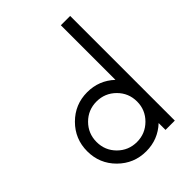

<svg xmlns="http://www.w3.org/2000/svg" viewBox="-213 -834 947 947"><g transform="rotate(-45 260.5 -361.0)"><path d="M384.3 -730H449.2V0H384.3V-47.9Q324.7 7.8 242.7 7.8Q157.2 7.8 96.9 -52.2Q36.6 -112.3 36.6 -198.2Q36.6 -284.2 96.9 -344.5Q157.2 -404.8 242.7 -404.8Q324.7 -404.8 384.3 -349.1ZM384.3 -198.2Q384.3 -257.3 342.8 -298.6Q301.3 -339.8 242.7 -339.8Q184.1 -339.8 142.8 -298.6Q101.6 -257.3 101.6 -198.2Q101.6 -139.2 142.8 -98.1Q184.1 -57.1 242.7 -57.1Q301.3 -57.1 342.8 -98.4Q384.3 -139.6 384.3 -198.2Z"/></g></svg>

Font: Now
Style: Regular
Weight: 400
Designer: Alfredo Marco Pradil
Foundry: Alfredo Marco Pradil
Version: Version 1.200;hotconv 1.0.109;makeotfexe 2.5.65596